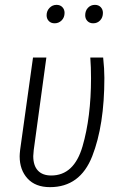

<svg xmlns="http://www.w3.org/2000/svg" viewBox="-20 -760 504 791"><path d="M410 -439Q410 -244 360 -116.5Q310 11 186 11Q126 11 93.5 -24.5Q61 -60 61 -116Q61 -125 63 -143L116 -523H171L119 -142Q117 -124 117 -117Q117 -78 136 -57.5Q155 -37 191 -37Q285 -37 320 -157Q355 -277 355 -438Q355 -484 352 -523H405Q410 -476 410 -439ZM172 -697Q172 -715 184 -727.5Q196 -740 213 -740Q228 -740 237 -730.5Q246 -721 246 -707Q246 -688 234 -676Q222 -664 205 -664Q190 -664 181 -673.5Q172 -683 172 -697ZM331 -697Q331 -716 342.5 -728Q354 -740 371 -740Q386 -740 395 -730.5Q404 -721 404 -707Q404 -688 392.5 -676Q381 -664 364 -664Q349 -664 340 -673.5Q331 -683 331 -697Z"/></svg>

Font: Fira Sans Extra Condensed Light
Style: Italic
Weight: 300
Width: 3
Italic angle: -8°
Designer: Carrois Corporate & Edenspiekermann AG
Foundry: Carrois Corporate GbR & Edenspiekermann AG
Version: Version 4.203